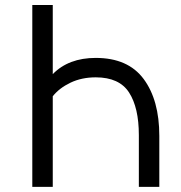

<svg xmlns="http://www.w3.org/2000/svg" viewBox="-20 -726 702 746"><path d="M599 0H519.5V-201Q519.5 -307.5 481.5 -366.5Q443.5 -425.5 352 -425.5Q297.5 -425.5 254 -404.8Q210.5 -384 185 -352V0H105.5V-706.5H185V-438Q246.5 -501 352 -501Q477.5 -501 538.2 -419Q599 -337 599 -198Z"/></svg>

Font: Acari Sans
Style: Regular
Weight: 400
Designer: Alfredo Marco Pradil and Stefan Peev (font) & Cristiano Sobral (main changes)
Foundry: Alfredo Marco Pradil and Stefan Peev (font) & Cristiano Sobral (main changes)
Version: Version 1.063; ttfautohint (v1.8.3)